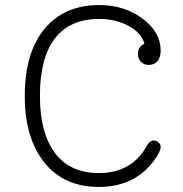

<svg xmlns="http://www.w3.org/2000/svg" viewBox="-20 -730 723 760"><path d="M587 -174Q598 -174 607 -166.5Q616 -159 616 -149Q616 -136 604 -116Q527 10 371 10Q233 10 155.5 -87Q78 -184 78 -350Q78 -521 156 -615.5Q234 -710 373 -710Q472 -710 544 -656.5Q616 -603 616 -530Q616 -503 603.5 -488Q591 -473 568 -473Q550 -473 538 -485.5Q526 -498 526 -516Q526 -546 552 -557Q539 -601 488 -628Q437 -655 373 -655Q257 -655 197.5 -578Q138 -501 138 -350Q138 -204 197.5 -124.5Q257 -45 371 -45Q501 -45 560 -151Q573 -174 587 -174Z"/></svg>

Font: Solway Light
Style: Regular
Weight: 300
Designer: Mariya V. Pigoulevskaya
Foundry: The Northern Block Ltd.
Version: Version 1.000;hotconv 1.0.109;makeotfexe 2.5.65596